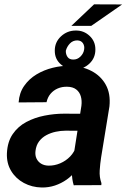

<svg xmlns="http://www.w3.org/2000/svg" viewBox="-20 -835 571 866"><path d="M308.6 -112.3 347.2 -357.9Q350.1 -381.3 344.5 -400.6Q338.9 -419.9 323.7 -431.6Q308.6 -443.4 282.7 -443.8Q259.8 -444.3 240.5 -436Q221.2 -427.7 208 -412.1Q194.8 -396.5 189.9 -374L64 -373Q66.9 -416 88.9 -447.5Q110.8 -479 144.5 -499.3Q178.2 -519.5 217.8 -529.3Q257.3 -539.1 295.4 -538.1Q349.6 -537.1 392.1 -515.1Q434.6 -493.2 457 -452.9Q479.5 -412.6 473.6 -355L436 -124.5Q431.6 -96.2 429.7 -66.2Q427.7 -36.1 437.5 -8.8L437 0L312.5 0.5Q304.2 -26.9 304.4 -55.7Q304.7 -84.5 308.6 -112.3ZM361.8 -321.8 349.1 -245.1 276.4 -245.6Q253.9 -245.6 231.2 -240.7Q208.5 -235.8 189 -225.3Q169.4 -214.8 156.2 -197.3Q143.1 -179.7 140.1 -154.3Q137.7 -134.8 144.5 -120.1Q151.4 -105.5 165.3 -96.9Q179.2 -88.4 198.7 -87.9Q225.6 -87.4 251.5 -98.4Q277.3 -109.4 296.6 -129.4Q315.9 -149.4 323.2 -175.8L353 -119.1Q342.3 -90.3 323.7 -66.4Q305.2 -42.5 280.8 -25.1Q256.3 -7.8 227.8 1.7Q199.2 11.2 168 10.7Q124 9.8 87.6 -9.8Q51.3 -29.3 30.3 -64Q9.3 -98.6 11.2 -144Q13.7 -195.8 37.4 -230.2Q61 -264.6 98.6 -284.7Q136.2 -304.7 180.9 -313.5Q225.6 -322.3 269 -322.3ZM301.8 -718.3 404.3 -815.4 530.8 -814.9 391.6 -718.3ZM227.1 -605.5Q226.6 -644.5 254.9 -670.9Q283.2 -697.3 321.8 -697.3Q357.9 -697.8 384 -673.3Q410.2 -648.9 410.2 -612.3Q410.6 -573.7 383.1 -547.9Q355.5 -522 316.9 -522Q281.2 -521.5 254.2 -544.9Q227.1 -568.4 227.1 -605.5ZM276.9 -606Q276.4 -590.3 284.4 -578.4Q292.5 -566.4 310.1 -566.4Q328.6 -565.9 342.8 -579.8Q356.9 -593.8 359.4 -611.3Q362.3 -627.4 354.2 -639.9Q346.2 -652.3 328.6 -652.8Q308.6 -652.8 295.2 -638.7Q281.7 -624.5 276.9 -606Z"/></svg>

Font: Roboto SemiBold
Style: Italic
Weight: 600
Designer: Christian Robertson
Foundry: Google
Version: Version 3.009; 2024